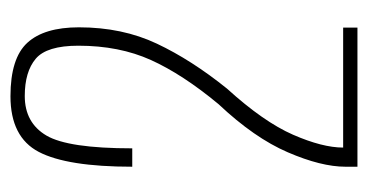

<svg xmlns="http://www.w3.org/2000/svg" viewBox="-192 -528 720 376"><g transform="rotate(-90 168.0 -340.0)"><path d="M29.5 0V-23.5Q29.5 -71 57.8 -136.5Q86 -202 152 -272Q210.5 -342.5 238.5 -404.5Q266.5 -466.5 266.5 -546.5Q266.5 -608.5 241 -630Q215.5 -651.5 168 -651.5Q115.5 -651.5 90.5 -609Q65.5 -566.5 65.5 -441H29.5Q29.5 -568.5 58.5 -624Q87.5 -679.5 167.5 -679.5Q242 -679.5 272.2 -646.5Q302.5 -613.5 302.5 -545.5Q302.5 -460.5 270.5 -392.8Q238.5 -325 182.5 -255.5Q117.5 -184 92.2 -126.2Q67 -68.5 67 -28H302V0Z"/></g></svg>

Font: Anybody ExtraLight
Style: Regular
Weight: 200
Designer: Tyler Finck
Foundry: Etcetera Type Company
Version: Version 1.010; ttfautohint (v1.8.3) -l 8 -r 50 -G 200 -x 14 